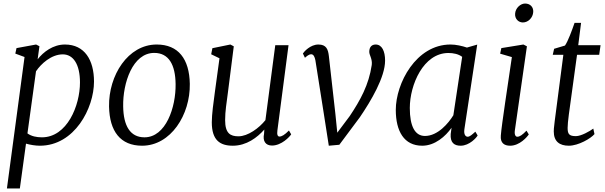

<svg xmlns="http://www.w3.org/2000/svg" viewBox="-20 -822 3453 1096"><path d="M128.4 -2C153.3 4.9 182.1 9.8 207.5 9.8C405.3 9.8 516.6 -204.1 516.6 -356.4C516.6 -478.5 463.4 -567.9 350.6 -567.9C282.7 -567.9 227.5 -525.4 194.8 -483.4L205.1 -558.1L186 -567.9L74.2 -547.4L67.4 -516.1L120.1 -496.6L19.5 253.9H93.3ZM136.7 -60.5 185.5 -415C213.9 -457.5 272.9 -511.7 338.4 -511.7C397.5 -511.7 436.5 -456.1 436.5 -351.1C436.5 -218.8 362.8 -38.1 219.2 -38.1C189.5 -38.1 159.2 -43.9 136.7 -60.5Z M602.5 -214.4C605 -72.3 667.5 9.8 791 9.8C955.1 9.8 1066.4 -167 1063.5 -343.3C1061 -485.4 998 -567.9 874.5 -567.9C710.4 -567.9 599.6 -391.6 602.5 -214.4ZM804.7 -38.1C723.1 -38.1 684.6 -103.5 683.1 -215.3C680.7 -348.1 737.3 -520 860.4 -520C943.8 -520 981 -452.1 982.4 -342.3C984.4 -209.5 926.8 -38.1 804.7 -38.1Z M1189 -124C1189 -21.5 1235.8 9.8 1309.1 9.8C1387.2 9.8 1448.7 -37.1 1488.8 -82.5C1488.3 -71.3 1487.8 -61.5 1487.3 -58.1C1478.5 -16.6 1496.1 8.8 1532.7 8.8C1587.4 8.8 1634.3 -42 1642.1 -55.2L1629.4 -77.1C1604.5 -51.8 1588.4 -42.5 1575.2 -42.5C1565.4 -42.5 1560.1 -52.7 1563.5 -77.6L1627 -564H1551.3L1495.1 -136.2C1459 -90.8 1395 -43.9 1341.3 -43.9C1295.4 -43.9 1265.1 -60.1 1265.1 -136.2C1265.1 -188 1273.4 -233.9 1280.8 -292.5L1314.5 -557.6L1294.9 -567.9L1192.4 -546.9L1185.5 -512.2L1232.9 -489.3L1206.5 -295.9C1198.7 -238.3 1189 -168.9 1189 -124Z M1856.9 9.8 1917 4.4 2034.2 -152.8C2097.7 -246.1 2178.2 -381.3 2178.2 -476.1C2178.2 -530.8 2159.7 -567.9 2124.5 -567.9C2103 -567.9 2087.9 -554.7 2087.9 -525.9C2087.9 -507.3 2106.4 -485.4 2102.1 -451.2C2085.4 -337.4 2036.6 -249.5 1976.6 -159.7L1905.3 -64.5L1894.5 -171.9L1857.4 -501C1853 -540 1843.3 -567.9 1797.4 -567.9C1751.5 -567.9 1715.3 -526.9 1709 -516.6L1720.7 -492.2C1730 -500 1742.7 -512.7 1757.3 -512.2C1769.5 -511.7 1776.4 -498 1780.3 -478L1828.6 -171.9Z M2390.1 9.8C2462.9 9.8 2523.4 -43.9 2557.6 -92.8L2552.7 -57.1C2549.3 -8.3 2572.3 9.8 2609.4 9.8C2660.2 9.8 2701.2 -37.6 2706.5 -48.8L2693.4 -70.3C2674.3 -53.2 2662.1 -41.5 2649.4 -41.5C2640.1 -41.5 2626 -50.8 2630.9 -84.5L2704.1 -567.4L2646.5 -550.8L2646 -550.3C2618.7 -559.6 2583 -567.9 2551.8 -567.9C2354.5 -567.9 2239.3 -345.7 2239.3 -194.8C2239.3 -72.8 2286.6 9.8 2390.1 9.8ZM2405.8 -45.9C2349.1 -45.9 2319.3 -100.6 2319.3 -205.6C2319.3 -337.9 2397 -519.5 2539.6 -519.5C2567.9 -519.5 2596.7 -513.7 2618.2 -497.6L2567.9 -164.1C2540.5 -119.1 2479.5 -45.9 2405.8 -45.9Z M2838.9 -48.3C2835 -5.4 2858.9 9.8 2892.1 9.8C2946.8 9.8 2989.7 -41 2998.5 -54.7L2985.4 -76.2C2960.9 -50.8 2946.8 -41.5 2932.6 -41.5C2923.3 -41.5 2915.5 -52.7 2918.9 -77.1L2987.8 -557.6L2967.8 -567.9L2841.8 -547.4L2835 -515.6L2901.9 -496.1C2880.9 -350.1 2843.3 -109.9 2838.9 -48.3ZM2964.8 -693.8C2995.1 -693.8 3022 -720.7 3023.9 -753.9C3025.4 -781.2 3007.3 -801.8 2977.1 -801.8C2951.7 -801.8 2921.9 -776.4 2920.4 -743.2C2918.5 -714.8 2939 -693.8 2964.8 -693.8Z M3141.1 -71.8C3141.1 -14.6 3173.8 9.8 3227.1 9.8C3281.7 9.8 3353 -31.7 3373.5 -56.6L3366.7 -87.9C3347.2 -73.2 3297.4 -44.9 3267.6 -44.9C3229 -44.9 3220.2 -56.6 3220.2 -91.8C3220.2 -107.9 3222.7 -134.3 3227.1 -168L3273.9 -509.3H3400.4L3408.2 -564H3280.8L3296.9 -691.4H3259.8C3245.6 -650.4 3222.2 -585.9 3205.1 -562L3143.1 -543.5L3135.3 -509.3H3195.8L3146.5 -130.9C3141.1 -89.8 3141.1 -78.6 3141.1 -71.8Z"/></svg>

Font: Merriweather
Style: Light Italic
Weight: 300
Italic angle: -7.5°
Designer: Eben Sorkin
Foundry: Eben Sorkin
Version: Version 1.001